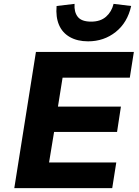

<svg xmlns="http://www.w3.org/2000/svg" viewBox="-20 -974 720 994"><path d="M54 0 166 -705H673L652 -572H304L280 -422H606L586 -291H260L234 -133H582L561 0ZM436 -760Q381 -760 342 -782Q303 -804 285.5 -845Q268 -886 273 -943L366 -954Q363 -912 382.5 -887Q402 -862 452 -862Q500 -862 529 -887.5Q558 -913 568 -954L659 -943Q640 -857 579 -808.5Q518 -760 436 -760Z"/></svg>

Font: Nunito Sans 6pt ExtraBold
Style: Italic
Weight: 800
Italic angle: -9°
Version: Version 3.101;gftools[0.9.27]